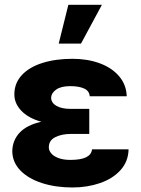

<svg xmlns="http://www.w3.org/2000/svg" viewBox="-20 -787 598 816"><path d="M155.8 -269.5Q101.1 -284.7 71 -315.9Q41 -347.2 41 -385.7Q41 -433.6 72.8 -467.8Q104.5 -502 160.4 -519.5Q216.3 -537.1 288.1 -537.1Q351.6 -537.1 403.6 -518.1Q455.6 -499 486.3 -462.9Q517.1 -426.8 518.6 -377.9H361.3Q359.9 -400.4 337.9 -410.6Q315.9 -420.9 278.3 -420.9Q239.7 -420.9 219 -406.5Q198.2 -392.1 197.3 -371.1Q198.2 -349.1 220.5 -336.7Q242.7 -324.2 281.2 -324.2H359.4V-217.8H281.2Q242.7 -217.8 215.1 -204.1Q187.5 -190.4 187.5 -161.1Q187.5 -147 198 -134.8Q208.5 -122.6 229.2 -115Q250 -107.4 278.3 -107.4Q323.7 -107.4 346.2 -118.7Q368.7 -129.9 371.1 -152.3H526.4Q525.4 -100.6 492.2 -64Q459 -27.3 404.8 -8.8Q350.6 9.8 288.1 9.8Q216.3 9.8 158.2 -9Q100.1 -27.8 66.4 -62.7Q32.7 -97.7 32.2 -144.5Q33.2 -191.4 64.2 -223.9Q95.2 -256.3 155.8 -269.5ZM270.5 -766.6H413.1L324.2 -601.6H229.5Z"/></svg>

Font: Pretendard JP ExtraBold
Style: Regular
Weight: 800
Designer: Base glyphs from Inter by Rasmus Andersson; Hangeul glyphs from Noto Sans CJK(Source Han Sans) by Jang Soo-young and Kan
Foundry: Kil Hyung-jin
Version: Version 1.309